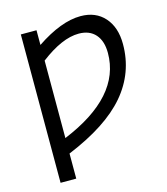

<svg xmlns="http://www.w3.org/2000/svg" viewBox="-112 -617 805 924"><g transform="rotate(-15 291.0 -155.0)"><path d="M153.3 94.7V219.7H75.2V-519.5H153.3V-446.3Q278.3 -530.3 375 -530.3Q450.2 -530.3 494.1 -481Q538.1 -431.6 538.1 -347.7Q538.1 -205.1 445.3 -96.2Q352.5 12.7 153.3 94.7ZM153.3 17.6Q457 -107.4 457 -325.2Q457 -384.8 427.7 -418Q398.4 -451.2 344.7 -451.2Q261.7 -451.2 153.3 -368.2Z"/></g></svg>

Font: Mgen+ 1c regular
Style: Regular
Weight: 400
Designer: [Source Han Sans]
Ryoko NISHIZUKA  (kana & ideographs); Paul D. Hunt (Latin, Greek & Cyrillic); Wenlong ZHANG  (bopomofo
Version: Version 1.059.20150602